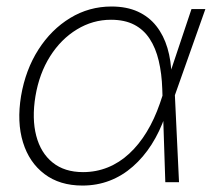

<svg xmlns="http://www.w3.org/2000/svg" viewBox="-20 -557 649 587"><path d="M231.9 10.3Q162.6 10.3 116 -24.9Q69.3 -60.1 50.3 -121.8Q31.2 -183.6 44.4 -263.7Q58.1 -343.8 97.4 -405.3Q136.7 -466.8 194.6 -502Q252.4 -537.1 320.8 -537.1Q367.2 -537.1 401.4 -521.5Q435.5 -505.9 458 -477.3Q480.5 -448.7 491.9 -410.2Q503.4 -371.6 504.4 -325.2H518.6L514.6 -267.6L527.3 0H485.4L476.1 -284.7Q474.6 -332 465.3 -371.1Q456.1 -410.2 437.7 -438.2Q419.4 -466.3 390.4 -481.4Q361.3 -496.6 319.3 -496.6Q263.7 -496.6 215.1 -467Q166.5 -437.5 133.3 -385Q100.1 -332.5 88.4 -263.2Q77.1 -194.3 90.8 -141.8Q104.5 -89.4 140.9 -60.1Q177.2 -30.8 233.9 -30.8Q273.9 -30.8 309.6 -45.2Q345.2 -59.6 375 -87.2Q404.8 -114.7 428.5 -153.6Q452.1 -192.4 468.8 -240.7L565.4 -529.3H607.9L513.7 -263.2L498.5 -202.1H484.9Q468.3 -154.3 443.4 -115.2Q418.5 -76.2 386.2 -47.9Q354 -19.5 315.2 -4.6Q276.4 10.3 231.9 10.3Z"/></svg>

Font: Inter 24pt ExtraLight
Style: Italic
Weight: 250
Italic angle: -9.3988°
Version: Version 4.001;git-66647c0bb